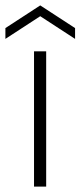

<svg xmlns="http://www.w3.org/2000/svg" viewBox="-56 -691 298 711"><path d="M70 0V-501H115V0ZM-36 -547V-587L93 -671L222 -587V-547L93 -631Z"/></svg>

Font: DM Sans 18pt ExtraLight
Style: Regular
Weight: 250
Designer: Colophon Foundry, Jonny Pinhorn
Foundry: Colophon Foundry
Version: Version 4.004;gftools[0.9.30]